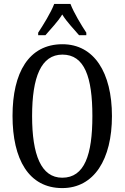

<svg xmlns="http://www.w3.org/2000/svg" viewBox="-20 -951 637 981"><path d="M175 -784V-771H212C240 -804 274 -838 298 -877C322 -838 356 -804 384 -771H421V-784C396 -822 357 -886 340 -931H257C240 -886 200 -822 175 -784ZM298 10C461 10 552 -137 552 -358C552 -580 461 -725 299 -725C127 -725 44 -580 44 -359C44 -137 127 10 298 10ZM298 -43C190 -43 144 -160 144 -358C144 -557 190 -672 299 -672C412 -672 452 -557 452 -358C452 -160 412 -43 298 -43Z"/></svg>

Font: Noto Serif Tamil ExtraCondensed
Style: Italic
Weight: 400
Width: 2
Italic angle: -12°
Designer: Indian Type Foundry, Tom Grace, and the Monotype Design Team
Foundry: Monotype Imaging Inc.
Version: Version 2.003